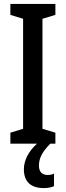

<svg xmlns="http://www.w3.org/2000/svg" viewBox="-20 -734 336 981"><path d="M179 113C179 76 193 45 237 0H263V-56L197 -76V-638L263 -658V-714H33V-658L98 -638V-76L33 -56V0H169C125 40 102 86 102 131C102 193 136 227 204 227C226 227 244 223 256 217V153C248 157 239 160 223 160C195 160 179 143 179 113Z"/></svg>

Font: Noto Sans Arabic UI XCn Md
Style: Regular
Weight: 500
Width: 2
Designer: Monotype Design Team, Nadine Chahine and Nizar Qandah
Foundry: Monotype Imaging Inc.
Version: Version 2.010